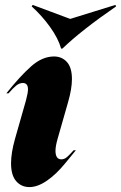

<svg xmlns="http://www.w3.org/2000/svg" viewBox="-20 -750 493 782"><path d="M200 -520Q232 -520 252.5 -497.5Q273 -475 273 -428Q273 -388 257 -333L215 -186Q206 -155 206 -136Q206 -101 230 -101Q242 -101 252.5 -110Q263 -119 280 -138H289Q283 -131 246 -85.5Q209 -40 171 -14Q133 12 100 12Q67 12 46 -12Q25 -36 25 -85Q25 -127 41 -184L86 -342Q94 -372 94 -386Q94 -412 73 -412Q59 -412 46 -401.5Q33 -391 15 -370H6Q61 -439 106.5 -479.5Q152 -520 200 -520ZM234 -552H229Q217 -594 184 -640Q151 -686 109 -724L113 -730L266 -673L450 -730L453 -724Q312 -627 234 -552Z"/></svg>

Font: Nyght Serif Dark Italic
Style: Regular
Weight: 800
Italic angle: -16°
Designer: Maksym Kobuzan
Version: Version 0.400